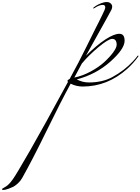

<svg xmlns="http://www.w3.org/2000/svg" viewBox="-656 -800 1380 1886"><path d="M378 -726Q378 -752 354 -752Q319 -752 274 -722Q265 -716 262.5 -716Q260 -716 260 -720Q260 -724 265 -728Q270 -732 286.5 -743Q303 -754 334.5 -767Q366 -780 391.5 -780Q417 -780 431.5 -766Q446 -752 446 -736Q446 -720 438.5 -704Q431 -688 395.5 -625Q360 -562 336 -518L188 -252Q295 -358 380 -413Q465 -468 516.5 -468Q568 -468 568 -400Q568 -319 428 -194.5Q288 -70 98 -20Q154 10 218 10Q282 10 340 -3Q398 -16 446 -42Q565 -106 651 -199Q683 -234 689.5 -244Q696 -254 700 -254Q704 -254 704 -251Q704 -248 702 -244Q651 -175 594 -124Q400 50 156 50Q94 50 38 22Q-65 211 -200 488Q-335 765 -438 948Q-454 977 -479 1000Q-504 1023 -526 1035Q-549 1046 -572 1054Q-607 1066 -621.5 1066Q-636 1066 -636 1060.5Q-636 1055 -631.5 1052Q-627 1049 -612.5 1041Q-598 1033 -579.5 1018.5Q-561 1004 -529.5 960.5Q-498 917 -362 680.5Q-226 444 12 4Q6 -2 6 -5.5Q6 -9 15 -16.5Q24 -24 28 -24Q114 -180 191.5 -337.5Q269 -495 284 -524Q299 -553 312 -579Q325 -605 331.5 -618.5Q338 -632 347 -650Q356 -668 360 -678Q366 -688 370 -699Q378 -720 378 -726ZM148 -176 74 -38Q153 -54 232.5 -96.5Q312 -139 366.5 -188.5Q421 -238 455.5 -285Q490 -332 490 -360Q490 -418 446 -418Q409 -418 312 -337.5Q215 -257 148 -176Z"/></svg>

Font: Miama
Style: Regular
Weight: 400
Italic angle: 16.5°
Designer: Linus Romer
Foundry: Linus Romer
Version: 0.32